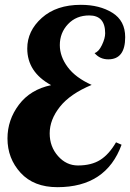

<svg xmlns="http://www.w3.org/2000/svg" viewBox="-20 -770 539 796"><path d="M461 -180 484 -170Q420 6 218 6Q120 6 65.5 -53.5Q11 -113 11 -196Q11 -273 58.5 -336Q106 -399 192 -417Q93 -471 93 -569Q93 -642 153.5 -696Q214 -750 315 -750Q393 -750 446 -717Q499 -684 499 -616Q499 -524 429 -524Q394 -524 372 -550Q389 -555 402.5 -583Q416 -611 416 -632Q416 -706 350 -706Q296 -706 262 -670Q228 -634 228 -583Q228 -536 260.5 -492Q293 -448 360 -418Q271 -381 228.5 -327.5Q186 -274 186 -217Q186 -162 220.5 -123Q255 -84 303 -84Q359 -84 395.5 -107Q432 -130 461 -180Z"/></svg>

Font: Lobster 1.3
Style: Regular
Weight: 400
Designer: Pablo Impallari
Foundry: Pablo Impallari. www.impallari.com
Version: Version 1.003 2010